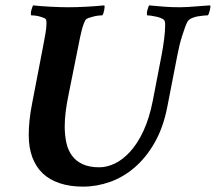

<svg xmlns="http://www.w3.org/2000/svg" viewBox="-20 -686 804 715"><path d="M235 -659Q206 -659 167.5 -661Q129 -663 103 -666Q102 -664 100 -658.5Q98 -653 96.5 -647Q95 -641 95 -636Q95 -631 96 -629Q101 -629 110 -628Q119 -627 128 -624.5Q137 -622 144 -619Q151 -616 152 -611Q153 -608 153 -605Q153 -602 153 -598Q153 -583 149.5 -562.5Q146 -542 141 -516L100 -303Q93 -268 90 -238.5Q87 -209 87 -183Q87 -136 100.5 -100Q114 -64 139.5 -40Q165 -16 203 -3.5Q241 9 289 9Q340 9 389.5 -8.5Q439 -26 481.5 -62.5Q524 -99 556 -155Q588 -211 603 -288L641 -483Q644 -499 648.5 -517.5Q653 -536 658.5 -553Q664 -570 669 -584Q674 -598 678 -605Q683 -613 693.5 -618Q704 -623 716 -625Q728 -627 739 -628Q750 -629 754 -629Q756 -631 758 -636.5Q760 -642 761.5 -648Q763 -654 763.5 -659.5Q764 -665 762 -666Q747 -665 734 -664Q721 -663 707.5 -662Q694 -661 680 -660Q666 -659 651 -659Q619 -659 593 -661Q567 -663 535 -666Q534 -664 532 -658.5Q530 -653 528.5 -647Q527 -641 527 -636Q527 -631 528 -629Q533 -629 543 -627.5Q553 -626 564 -623.5Q575 -621 584 -616.5Q593 -612 594 -605Q595 -602 595 -598.5Q595 -595 595 -590Q595 -570 591 -539Q587 -508 582 -482L549 -311Q536 -245 514 -198Q492 -151 464.5 -121Q437 -91 407.5 -77Q378 -63 350 -63Q313 -63 288 -74.5Q263 -86 248 -106.5Q233 -127 227 -155Q221 -183 221 -215Q221 -241 224.5 -269.5Q228 -298 235 -332L272 -516Q278 -548 284 -572Q290 -596 298 -611Q301 -616 309.5 -619Q318 -622 328 -624.5Q338 -627 347.5 -628Q357 -629 361 -629Q363 -631 365 -636.5Q367 -642 368 -648Q369 -654 369.5 -659.5Q370 -665 368 -666Q340 -663 302 -661Q264 -659 235 -659Z"/></svg>

Font: Vermiglione
Style: Italic
Weight: 400
Italic angle: -11°
Version: Version 1.105